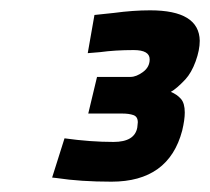

<svg xmlns="http://www.w3.org/2000/svg" viewBox="-20 -820 407 372"><path d="M196 -468Q136 -468 90 -475L81 -476L105 -552Q155 -545 200 -545Q241 -545 246 -573L247 -583Q247 -594 238.5 -597Q230 -600 217 -600H151L168 -671H233Q244 -671 257 -680.5Q270 -690 270 -705Q270 -723 239 -723Q203 -723 174 -719L150 -717L163 -791L201 -795Q238 -800 271 -800Q366 -800 367 -741Q367 -723 359 -701Q351 -679 339 -666Q322 -648 311 -642Q323 -637 330.5 -628.5Q338 -620 338 -602Q338 -588 333 -567Q307 -468 196 -468Z"/></svg>

Font: Storia Sans SemiBold
Style: Italic
Weight: 600
Italic angle: -13°
Designer: Campivisivi
Foundry: Accademia di Belle Arti di Urbino and students of MA course of Visual design
Version: Version 60.001;May 25, 2020;FontCreator 12.0.0.2522 64-bit